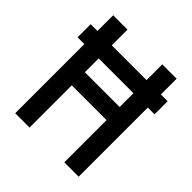

<svg xmlns="http://www.w3.org/2000/svg" viewBox="-187 -827 961 961"><g transform="rotate(45 293.0 -346.5)"><path d="M20.5 -489.3H68.4V0H169.9V-298.8H416V0H517.6V-489.3H565.4V-582H517.6V-693.4H416V-582H169.9V-693.4H68.4V-582H20.5ZM169.9 -391.6V-489.3H416V-391.6Z"/></g></svg>

Font: Cascadia Mono NF
Style: Regular
Weight: 400
Monospace: yes
Designer: Aaron Bell
Foundry: Saja Typeworks
Version: Version 2404.023